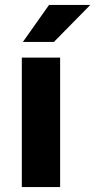

<svg xmlns="http://www.w3.org/2000/svg" viewBox="-20 -763 426 783"><path d="M225.2 0V-528H69V0ZM180.1 -743 73.4 -592H199.9L348.4 -743Z"/></svg>

Font: Asimov
Style: Wid
Weight: 500
Designer: Google
Version: Version 2.000980; 2014